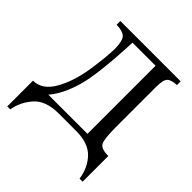

<svg xmlns="http://www.w3.org/2000/svg" viewBox="-232 -853 1212 1212"><g transform="rotate(45 374.0 -247.0)"><path d="M696.8 195.3H669.4Q657.7 110.4 604 54Q550.3 -2.4 441.4 -2.4H285.2Q169.9 -2.4 116 59.8Q62 122.1 51.3 195.3H24.4V-34.2Q106 -34.7 157.2 -124.8Q208.5 -214.8 228.3 -344.5Q248 -474.1 248 -549.3Q245.6 -616.7 223.9 -636.2Q202.1 -655.8 147.9 -657.2V-690.4H686.5V-657.2Q637.2 -654.8 619.4 -636.7Q601.6 -618.7 601.6 -555.2V-196.8Q601.6 -91.3 616.7 -62.7Q631.8 -34.2 696.8 -34.2ZM504.9 -40V-647.9H298.8Q286.1 -352.1 250.7 -230.7Q215.3 -109.4 155.3 -40Z"/></g></svg>

Font: Almanac
Style: Regular
Weight: 400
Designer: Eden's Almanac
Version: Version 3.501;March 28, 2021;FontCreator 13.0.0.2683 64-bit